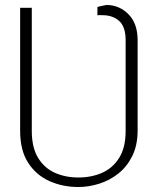

<svg xmlns="http://www.w3.org/2000/svg" viewBox="-20 -743 633 773"><path d="M295.5 9.9Q231.9 9.9 178.4 -14.2Q125 -38.4 93 -88.2Q61.1 -138.1 61.1 -215.9V-711.6H108V-215.9Q108 -149.1 133.2 -107.8Q158.4 -66.4 200.8 -47.4Q243.3 -28.4 295.5 -28.4Q348.4 -28.4 391.3 -47.4Q434.3 -66.4 460 -107.8Q485.8 -149.1 485.8 -215.9V-582.4Q485.4 -636.4 459 -659.3Q432.5 -682.2 392 -681.8Q388.1 -682.2 380.5 -682.2Q372.9 -682.2 372.2 -680.4V-714.5Q375.4 -716.3 391 -719.5Q406.6 -722.7 409.1 -723Q460.2 -722.7 497 -685.9Q533.7 -649.1 534.1 -582.4V-215.9Q533.7 -157.3 512.4 -114.5Q491.1 -71.7 456.3 -44.2Q421.5 -16.7 379.4 -3.4Q337.4 9.9 295.5 9.9Z"/></svg>

Font: Inter Thin BETA
Style: Regular
Weight: 100
Designer: Rasmus Andersson
Foundry: rsms
Version: Version 3.011;git-f93a4a705